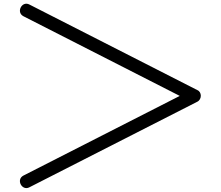

<svg xmlns="http://www.w3.org/2000/svg" viewBox="-20 -998 1171 1019"><path d="M104 -66C63.9 -44.8 96.5 16.9 136 -4L1027 -458C1052.4 -470.7 1051.6 -510.1 1027 -520L136 -974C96.3 -995 64.1 -933.1 104 -912L934 -489Z"/></svg>

Font: Noto Sans Duployan
Style: Regular
Weight: 400
Designer: David Corbett
Foundry: David Corbett
Version: Version 3.002